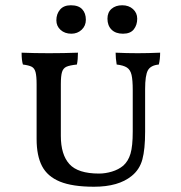

<svg xmlns="http://www.w3.org/2000/svg" viewBox="-20 -702 689 729"><path d="M119 -174V-382Q119 -413 115 -428Q111 -443 100.5 -448.5Q90 -454 67 -457Q62 -473 62 -502Q110 -500 166 -500Q222 -500 276 -502Q276 -476 272 -457Q244 -454 232 -448.5Q220 -443 215.5 -428.5Q211 -414 211 -382V-186Q211 -115 243.5 -79Q276 -43 356 -43Q380 -43 405 -50.5Q430 -58 448 -73Q467 -90 475.5 -118.5Q484 -147 484 -203V-360Q484 -398 479.5 -417.5Q475 -437 462 -445.5Q449 -454 423 -457Q419 -481 419 -502Q459 -500 503 -500Q542 -500 588 -502Q588 -477 583 -457Q552 -454 541.5 -435Q531 -416 531 -364V-202Q531 -135 520.5 -96.5Q510 -58 480 -34Q430 7 337 7Q255 7 207.5 -12.5Q160 -32 139.5 -71.5Q119 -111 119 -174ZM194 -625Q194 -649 208 -665.5Q222 -682 249 -682Q278 -682 292 -667Q306 -652 306 -627Q306 -604 290 -589Q274 -574 251 -574Q226 -574 210 -588.5Q194 -603 194 -625ZM388 -631Q388 -655 403.5 -668.5Q419 -682 444 -682Q469 -682 485 -667.5Q501 -653 501 -631Q501 -607 488 -590.5Q475 -574 447 -574Q419 -574 403.5 -589.5Q388 -605 388 -631Z"/></svg>

Font: Vollkorn SC
Style: Regular
Weight: 400
Designer: Friedrich Althausen
Foundry: Friedrich Althausen
Version: Version 4.015